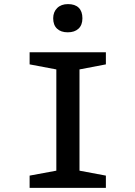

<svg xmlns="http://www.w3.org/2000/svg" viewBox="-20 -907 654 927"><path d="M236.8 -818.8Q236.8 -849.1 256.1 -868.2Q275.4 -887.2 308.1 -887.2Q342.3 -887.2 360.1 -869.6Q377.9 -852.1 377.9 -818.8Q377.9 -786.1 359.1 -768.6Q340.3 -751 307.1 -751Q273.9 -751 255.4 -768.6Q236.8 -786.1 236.8 -818.8ZM123 -59.1 252 -83V-571.8L123 -596.2V-654.8H491.2V-596.2L363.8 -571.8V-83L491.2 -59.1V0H123Z"/></svg>

Font: IntelOne Mono Medium
Style: Regular
Weight: 500
Designer: Fred Shallcrass
Foundry: Frere-Jones Type LLC
Version: Version 1.200;hotconv 1.1.0;makeotfexe 2.6.0;FJTRelease1.2